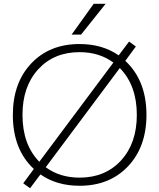

<svg xmlns="http://www.w3.org/2000/svg" viewBox="-20 -973 843 1016"><path d="M48 -365Q48 -534 145 -637Q242 -740 401 -740Q522 -740 608 -680L663 -753L699 -727L643 -651Q755 -547 755 -365Q755 -196 657.5 -93Q560 10 401 10Q280 10 194 -50L139 23L103 -3L159 -79Q48 -182 48 -365ZM476 -953H539L409 -790H359ZM222 -88Q297 -33 401 -33Q537 -33 620.5 -124Q704 -215 704 -365Q704 -521 614 -613ZM188 -117 580 -642Q505 -697 401 -697Q265 -697 182 -606Q99 -515 99 -365Q99 -208 188 -117Z"/></svg>

Font: Mplus 1p Light
Style: Regular
Weight: 300
Version: Version 1.061